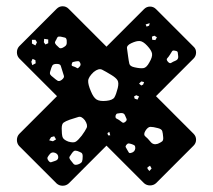

<svg xmlns="http://www.w3.org/2000/svg" viewBox="-20 -606 679 613"><path d="M161 -20 41 -140Q34 -148 34 -159Q34 -170 41 -178L162 -299L41 -420Q34 -428 34 -439Q34 -450 41 -458L161 -578Q169 -586 180 -586Q191 -586 199 -578L320 -457L440 -577Q448 -585 459 -585Q470 -585 478 -577L598 -457Q606 -450 606 -438.5Q606 -427 598 -419L478 -299L598 -179Q606 -171 606 -160Q606 -149 598 -141L478 -21Q470 -14 459 -14Q448 -14 440 -21L320 -141L199 -20Q191 -13 180 -13Q169 -13 161 -20ZM458 -532 445 -528 448 -521 456 -524ZM481 -487 473 -492 465 -489 466 -479 476 -478ZM193 -477Q192 -485 187 -486Q182 -487 174 -489Q167 -490 164.5 -488Q162 -486 160 -480Q156 -474 155.5 -471Q155 -468 159 -463Q165 -457 169 -453.5Q173 -450 181 -454Q189 -458 191.5 -462.5Q194 -467 193 -477ZM134 -480 121 -482 120 -471 125 -464 134 -468ZM93 -479H82V-467L93 -461L98 -471ZM450 -460Q437 -474 426.5 -475Q416 -476 399 -468Q384 -461 385.5 -451.5Q387 -442 389 -426Q391 -411 393 -402.5Q395 -394 410 -391Q428 -387 438 -388.5Q448 -390 457 -407Q467 -424 465.5 -434.5Q464 -445 450 -460ZM539 -444Q532 -446 529.5 -442.5Q527 -439 523 -432Q518 -424 514 -420Q510 -416 516 -409Q522 -402 527 -405.5Q532 -409 540 -412Q550 -416 549 -426Q548 -434 547.5 -438.5Q547 -443 539 -444ZM93 -414 84 -418 80 -409 83 -398 94 -404ZM236 -405Q234 -410 231 -410.5Q228 -411 222 -410Q216 -409 213 -408Q210 -407 209 -401Q208 -396 211.5 -395Q215 -394 220 -392Q224 -390 226.5 -388.5Q229 -387 232 -391Q240 -398 236 -405ZM179 -380Q176 -390 174 -396Q172 -402 161 -402Q150 -402 147 -396.5Q144 -391 141 -380Q138 -372 140.5 -368Q143 -364 150 -359Q158 -352 163.5 -348.5Q169 -345 177 -351Q186 -358 184 -364Q182 -370 179 -380ZM335 -367Q317 -378 306 -383.5Q295 -389 279 -376Q262 -360 261.5 -348Q261 -336 270 -315Q278 -295 288 -288.5Q298 -282 319 -284Q340 -286 345.5 -295.5Q351 -305 356 -325Q360 -342 355 -350Q350 -358 335 -367ZM440 -344 431 -346 424 -339 431 -333 437 -336ZM424 -298 415 -302 408 -298 410 -291 419 -288ZM379 -238Q376 -246 365 -245Q358 -244 354.5 -243.5Q351 -243 349 -237Q348 -230 351 -228Q354 -226 360 -223Q366 -219 370 -215.5Q374 -212 380 -217Q386 -222 384 -226.5Q382 -231 379 -238ZM251 -222Q240 -236 230 -232.5Q220 -229 203 -224Q189 -219 183 -214.5Q177 -210 177 -196Q177 -178 179.5 -169Q182 -160 198 -154Q215 -149 222.5 -154Q230 -159 241 -173Q252 -188 256.5 -197.5Q261 -207 251 -222ZM501 -168Q500 -181 498 -187.5Q496 -194 484 -197Q469 -201 460.5 -201Q452 -201 444 -188Q437 -176 444 -170.5Q451 -165 460 -154Q469 -142 484 -147Q493 -151 497.5 -154.5Q502 -158 501 -168ZM329 -185 323 -181 325 -174H332ZM153 -171 143 -168 137 -158 149 -155 159 -161ZM400 -146Q394 -148 390.5 -148Q387 -148 383 -143Q380 -139 381.5 -136Q383 -133 386 -128Q389 -123 391 -119.5Q393 -116 399 -118Q411 -121 412 -133Q412 -140 409 -142Q406 -144 400 -146ZM227 -124Q220 -126 216.5 -124Q213 -122 209 -116Q204 -109 202 -105.5Q200 -102 205 -95Q211 -87 215 -82.5Q219 -78 229 -81Q240 -85 242 -90.5Q244 -96 244 -107Q244 -116 239.5 -118.5Q235 -121 227 -124ZM156 -118Q145 -122 139 -114Q134 -108 132 -104Q130 -100 134 -94Q139 -87 143 -88Q147 -89 155 -92Q166 -95 166 -104Q166 -114 156 -118ZM459 -77 451 -72V-67L457 -60L464 -68Z"/></svg>

Font: Rubik Moonrocks
Style: Regular
Weight: 400
Designer: Hubert and Fischer, NaN
Foundry: Hubert and Fischer, NaN
Version: Version 2.200